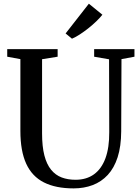

<svg xmlns="http://www.w3.org/2000/svg" viewBox="-20 -1008 758 1036"><path d="M377.5 8.5Q280.5 8.5 216.8 -23.8Q153 -56 121.5 -124.5Q90 -193 90 -301.5V-689L19 -702V-743H291V-702L207 -688.5V-288.5Q207 -217.5 219.5 -169.2Q232 -121 255.8 -92Q279.5 -63 312.8 -50.5Q346 -38 387.5 -38Q446.5 -38 487.2 -67.5Q528 -97 549 -154.2Q570 -211.5 569.5 -295L568.5 -688L488 -702V-743H705.5V-702L635.5 -689L634 -299.5Q633.5 -218 614.8 -159.8Q596 -101.5 561.5 -64.2Q527 -27 480 -9.2Q433 8.5 377.5 8.5ZM368 -799.5 334 -827.5 459.5 -988 532.5 -928.5Q519 -911.5 499.2 -892.5Q479.5 -873.5 456.8 -855.5Q434 -837.5 411.5 -822.8Q389 -808 369 -799.5Z"/></svg>

Font: Merriweather 60pt Medium
Style: Regular
Weight: 500
Version: Version 2.100